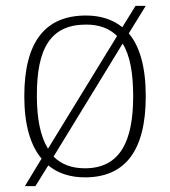

<svg xmlns="http://www.w3.org/2000/svg" viewBox="-20 -596 581 656"><path d="M122 -54 65 40H101L145 -31C177 -4 220 10 270 10C406 10 478 -79 478 -267C478 -366 458 -437 420 -482L478 -576H443L398 -503C366 -529 324 -543 274 -543C135 -543 63 -454 63 -267C63 -170 84 -99 122 -54ZM380 -473 144 -88C118 -130 106 -191 106 -267C105 -431 153 -512 274 -512C319 -512 354 -499 380 -473ZM270 -21C224 -21 189 -35 163 -61L399 -447C424 -407 435 -347 435 -267C435 -116 392 -21 270 -21Z"/></svg>

Font: Noto Serif Devanagari ExtraLight
Style: Regular
Weight: 200
Designer: Universal Thirst, Indian Type Foundry and the Monotype Design Team
Foundry: Monotype Imaging Inc.
Version: Version 2.004